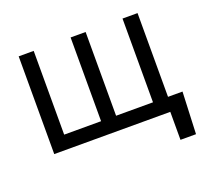

<svg xmlns="http://www.w3.org/2000/svg" viewBox="-120 -698 1105 1007"><g transform="rotate(-20 433.0 -194.0)"><path d="M821 -78.1 811.1 156.2H724.4V0H76.7V-545.5H160.5V-78.1H366.5V-545.5H450.3V-78.1H656.2V-545.5H740.1V-78.1Z"/></g></svg>

Font: Inter Zeller
Style: Regular
Weight: 400
Designer: Rasmus Andersson; Joe Bland
Foundry: zeller
Version: Version 3.015;git-dec3a8cb1